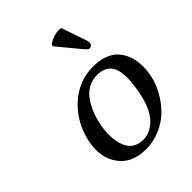

<svg xmlns="http://www.w3.org/2000/svg" viewBox="-196 -780 897 897"><g transform="rotate(-45 253.0 -331.5)"><path d="M362.3 -670.9 405.8 -544.9Q409.2 -533.2 406.7 -521Q405.8 -517.1 400.4 -513.4Q395 -509.8 389.2 -509.8Q380.9 -509.8 364.3 -529.8L273.9 -639.2L277.8 -649.9Q314 -672.9 347.7 -672.9Q354.5 -672.9 362.3 -670.9ZM79.6 -205.1Q101.6 -308.6 173.8 -373.8Q246.1 -439 340.3 -439Q384.8 -439 417.7 -425.5Q450.7 -412.1 469.5 -388.4Q488.3 -364.7 497.1 -336.4Q505.9 -308.1 505.9 -274.4Q505.9 -243.2 499.5 -213.9Q490.7 -172.4 468.8 -133.8Q447.3 -94.2 415 -62Q382.8 -29.8 337.6 -10Q292.5 9.8 242.7 9.8Q161.6 9.8 117.9 -37.1Q74.2 -84 74.2 -155.8Q74.2 -179.2 79.6 -205.1ZM324.7 -397.9Q293.9 -397.9 268.1 -384Q242.2 -370.1 224.1 -345.5Q206.1 -320.8 193.8 -291.5Q181.6 -262.2 174.3 -228Q167 -193.8 167 -160.2Q167 -134.3 171.9 -112.3Q176.8 -90.3 187.5 -71.3Q198.2 -52.2 218.3 -41.5Q238.3 -30.8 265.6 -30.8Q284.2 -30.8 302.7 -38.1Q321.3 -45.4 341.3 -62Q361.3 -78.6 377.9 -110.8Q394.5 -142.6 403.8 -187Q416.5 -246.6 416.5 -289.6Q416.5 -345.2 393.8 -371.6Q371.1 -397.9 324.7 -397.9Z"/></g></svg>

Font: Linux Biolinum G
Style: Italic
Weight: 400
Italic angle: -12°
Designer: Philipp H. Poll
Foundry: Philipp H. Poll
Version: Version 0.5.1